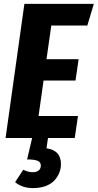

<svg xmlns="http://www.w3.org/2000/svg" viewBox="-20 -713 505 992"><path d="M431.2 -581.1H245.1L220.2 -407.2H386.2L370.1 -296.9H205.1L179.2 -113.8H382.8L366.2 0H228L220.2 53.2Q294.9 63.5 294.9 134.8Q294.9 156.2 287.4 176.8Q279.8 197.3 263.9 216.3Q248 235.4 218.8 247.1Q189.5 258.8 150.9 258.8Q94.2 258.8 58.1 228L100.1 164.1Q126.5 176.8 148.9 176.8Q168 176.8 179.4 168Q190.9 159.2 190.9 142.1Q190.9 125 174.6 117.9Q158.2 110.8 120.1 110.8L146 0H8.8L106 -692.9H464.8Z"/></svg>

Font: Fira Sans Compressed
Style: Bold Italic
Weight: 700
Width: 3
Italic angle: -8°
Designer: Carrois Corporate & Edenspiekermann AG
Foundry: Carrois Corporate GbR & Edenspiekermann AG
Version: Version 4.203;PS 004.203;hotconv 1.0.88;makeotf.lib2.5.64775